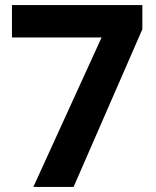

<svg xmlns="http://www.w3.org/2000/svg" viewBox="-20 -734 612 754"><path d="M111 0 379 -587H27V-714H539V-619L269 0Z"/></svg>

Font: Noto Sans Ethiopic
Style: Bold
Weight: 700
Designer: Monotype Design Team
Foundry: Monotype Imaging Inc.
Version: Version 2.102; ttfautohint (v1.8.4.7-5d5b)